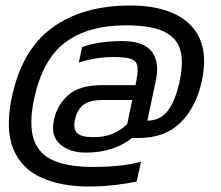

<svg xmlns="http://www.w3.org/2000/svg" viewBox="-20 -545 804 697"><path d="M301 132Q202 132 130.5 100Q59 68 29 -2.5Q-1 -73 22 -188Q58 -363 169 -444Q280 -525 452 -525Q601 -525 671 -454.5Q741 -384 713 -253Q693 -157 636 -100.5Q579 -44 484 -44H459Q428 -19 386 -5Q344 9 291 9Q233 9 198 -21.5Q163 -52 176 -110Q187 -164 228 -200Q269 -236 352 -236H472L476 -258Q482 -290 478 -307.5Q474 -325 454 -331.5Q434 -338 391 -338Q329 -338 266 -318L278 -374Q307 -385 345 -390.5Q383 -396 422 -396Q502 -396 531 -357.5Q560 -319 546 -254L515 -107Q560 -107 588 -141.5Q616 -176 632 -250Q647 -318 634.5 -363Q622 -408 575 -430.5Q528 -453 437 -453Q300 -453 217.5 -391.5Q135 -330 104 -187Q84 -92 103 -38Q122 16 176 38.5Q230 61 315 61Q425 61 492 42L476 114Q443 121 398 126.5Q353 132 301 132ZM320 -47Q394 -47 442 -95L460 -182H355Q303 -182 281 -163Q259 -144 252 -110Q245 -76 260.5 -61.5Q276 -47 320 -47Z"/></svg>

Font: Kanit
Style: Italic
Weight: 400
Italic angle: -12°
Designer: Katatrad Team
Foundry: CadsonDemak
Version: Version 2.000; ttfautohint (v1.8.3)